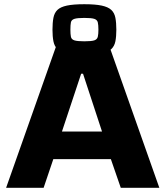

<svg xmlns="http://www.w3.org/2000/svg" viewBox="-20 -891 776 911"><path d="M9 0 252 -688H493L736 0H553L506 -136H233L187 0ZM274 -267H464L374 -541H365ZM380 -631Q328 -631 297.5 -637.5Q267 -644 252.5 -658Q238 -672 233.5 -695Q229 -718 229 -750Q229 -783 233.5 -806.5Q238 -830 252.5 -844Q267 -858 297.5 -864.5Q328 -871 380 -871Q432 -871 462.5 -864.5Q493 -858 508 -844Q523 -830 527.5 -806.5Q532 -783 532 -750Q532 -718 527.5 -695Q523 -672 508 -658Q493 -644 462.5 -637.5Q432 -631 380 -631ZM380 -695Q414 -695 427.5 -699.5Q441 -704 444 -716.5Q447 -729 447 -750Q447 -773 444 -785Q441 -797 427.5 -801.5Q414 -806 380 -806Q347 -806 333 -801.5Q319 -797 316.5 -785Q314 -773 314 -750Q314 -729 316.5 -716.5Q319 -704 333 -699.5Q347 -695 380 -695Z"/></svg>

Font: Saira SemiExpanded
Style: Bold
Weight: 700
Width: 6
Designer: Hector Gatti with collaboration of the Omnibus-Type team
Foundry: Omnibus-Type
Version: Version 1.101